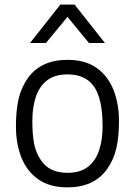

<svg xmlns="http://www.w3.org/2000/svg" viewBox="-20 -800 584 831"><path d="M272 11Q195 11 145.5 -24Q96 -59 72.5 -118.5Q49 -178 49 -253Q49 -322 60.5 -372Q72 -422 102 -464Q159 -541 272 -541Q350 -541 399 -505.5Q448 -470 471.5 -410Q495 -350 495 -277Q495 -208 483.5 -158Q472 -108 442 -66Q385 11 272 11ZM272 -52Q327 -52 360.5 -78Q394 -104 409 -149.5Q424 -195 424 -253Q424 -371 387.5 -424.5Q351 -478 272 -478Q217 -478 183.5 -452Q150 -426 135 -380.5Q120 -335 120 -277Q120 -218 127.5 -178.5Q135 -139 157 -107Q193 -52 272 -52ZM434 -614H365L272 -727L179 -614H110L241 -780H303Z"/></svg>

Font: Tanohe Sans
Style: Regular
Weight: 400
Designer: Village Type and Design LLC & Cristiano Sobral
Foundry: Cooper Hewitt Smithsonian Design Museum
Version: Version 1.00;September 29, 2021;FontCreator 13.0.0.2655 64-b